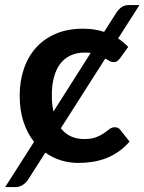

<svg xmlns="http://www.w3.org/2000/svg" viewBox="-44 -634 568 756"><path d="M313 -425.5Q302.5 -427 290 -427Q257.5 -427 233 -415.2Q208.5 -403.5 192.2 -381.5Q176 -359.5 168 -328.2Q160 -297 160 -257.5Q160 -222.5 166.5 -195ZM195.5 -129Q229 -86.5 287 -86.5Q316.5 -86.5 334.8 -93.8Q353 -101 365.5 -109.8Q378 -118.5 387.2 -125.8Q396.5 -133 408 -133Q423 -133 430.5 -121.5L466 -76.5Q445.5 -52.5 421.5 -36.2Q397.5 -20 371.8 -10.2Q346 -0.5 318.8 3.5Q291.5 7.5 264.5 7.5Q228.5 7.5 195.5 -2.8Q162.5 -13 134.5 -33L67.5 72Q58.5 86 45.5 94.2Q32.5 102.5 18.5 102.5H-23.5L90 -75.5Q63.5 -109 48.5 -154.5Q33.5 -200 33.5 -257.5Q33.5 -314 49.8 -362.2Q66 -410.5 97.5 -445.8Q129 -481 175.5 -501Q222 -521 282.5 -521Q329 -521 366 -508.5L413.5 -583Q422.5 -597 434.2 -605.5Q446 -614 463 -614H505L421 -482.5Q432 -475.5 441.8 -467.2Q451.5 -459 461 -449.5L428.5 -404.5Q423 -397.5 417.8 -393.5Q412.5 -389.5 402.5 -389.5Q394.5 -389.5 387.2 -393.8Q380 -398 370.5 -403.5Z"/></svg>

Font: Lato 2
Style: Bold
Weight: 700
Designer: Lukasz Dziedzic with Adam Twardoch and Botio Nikoltchev
Foundry: tyPoland Lukasz Dziedzic
Version: Version 2.015; 2015-08-06; http://www.latofonts.com/